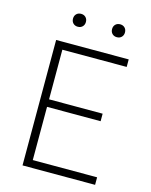

<svg xmlns="http://www.w3.org/2000/svg" viewBox="-128 -953 815 1035"><g transform="rotate(15 280.0 -435.5)"><path d="M100 -700H505V-658H146V-381H445V-339H146V-42H505V0H100ZM194 -799Q178 -799 168 -809Q158 -819 158 -835Q158 -851 168 -861Q178 -871 194 -871Q210 -871 220 -861Q230 -851 230 -835Q230 -819 220 -809Q210 -799 194 -799ZM412 -799Q396 -799 386 -809Q376 -819 376 -835Q376 -851 386 -861Q396 -871 412 -871Q428 -871 438 -861Q448 -851 448 -835Q448 -819 438 -809Q428 -799 412 -799Z"/></g></svg>

Font: PT Root UI Light
Style: Regular
Weight: 300
Designer: Vitaly Kuzmin
Foundry: ParaType Ltd.
Version: Version 2.000G